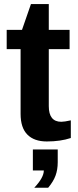

<svg xmlns="http://www.w3.org/2000/svg" viewBox="-20 -672 373 924"><path d="M320.8 -7.8Q271 8.8 205.1 8.8Q144.5 8.8 111.8 -24.2Q79.1 -57.1 79.1 -124V-435.5H12.2V-528.3H85.9L128.9 -652.3H214.8V-528.3H314.9V-435.5H214.8V-161.1Q214.8 -85.9 274.9 -85.9Q289.6 -85.9 320.8 -92.8ZM257.8 108.9Q257.8 144.5 247.3 173.1Q236.8 201.7 211.9 231.4H145Q190.9 182.6 190.9 148.4H138.2V47.4H257.8Z"/></svg>

Font: Arimo
Style: Bold
Weight: 700
Designer: Steve Matteson
Foundry: Monotype Imaging Inc.
Version: Version 1.33